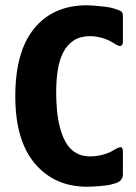

<svg xmlns="http://www.w3.org/2000/svg" viewBox="-20 -700 516 728"><path d="M446 -39Q446 -12 414 -4Q400 1 379 3.5Q358 6 339 7Q320 8 310 8Q187 8 112.5 -79.5Q38 -167 38 -335Q38 -505 110 -592.5Q182 -680 310 -680Q320 -680 339 -678.5Q358 -677 379 -674.5Q400 -672 414 -667Q429 -663 437.5 -658Q446 -653 446 -642V-543Q446 -512 412 -536Q390 -550 366 -556.5Q342 -563 322 -563Q285 -563 260 -547Q235 -531 220 -502Q205 -473 199 -434Q193 -395 193 -348Q193 -316 196 -282.5Q199 -249 207 -217.5Q215 -186 229 -161Q243 -136 266 -121.5Q289 -107 322 -107Q346 -107 370 -113.5Q394 -120 408 -129Q431 -143 438.5 -142Q446 -141 446 -124Z"/></svg>

Font: Glory Thin ExtraBold
Style: Regular
Weight: 800
Version: Version 1.011